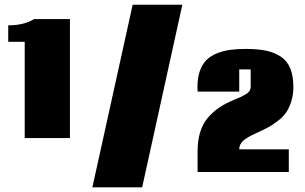

<svg xmlns="http://www.w3.org/2000/svg" viewBox="-20 -799 1300 819"><path d="M374 0 545.9 -778.8H757.8L586.4 0ZM15.1 -690.9Q82 -690.9 126 -717.8H278.3V-210H85.4V-620.6H15.1ZM822.8 -408.2Q822.8 -411.6 822.5 -418.5Q822.3 -425.3 822.3 -428.7Q822.3 -467.3 832.5 -496.1Q842.8 -524.9 860.4 -542.7Q877.9 -560.5 904.8 -571.3Q931.6 -582 960.9 -586.2Q990.2 -590.3 1028.3 -590.3Q1079.1 -590.3 1114.5 -583Q1149.9 -575.7 1177.2 -557.9Q1204.6 -540 1218 -507.8Q1231.4 -475.6 1231.4 -427.7Q1231.4 -393.6 1222.2 -365.2Q1212.9 -336.9 1199.7 -318.1Q1186.5 -299.3 1163.6 -282Q1140.6 -264.6 1121.6 -254.6Q1102.5 -244.6 1073.7 -231.4Q1057.6 -224.1 1047.4 -218.8Q1037.1 -213.4 1024.9 -204.6Q1012.7 -195.8 1006.6 -185.3Q1000.5 -174.8 1000.5 -162.1H1211.9V-65.4H822.8V-152.8Q822.8 -199.7 834 -235.8Q845.2 -272 867.7 -297.9Q890.1 -323.7 917.5 -341.8Q944.8 -359.9 982.9 -375Q998.5 -381.3 1006.8 -385.3Q1015.1 -389.2 1026.9 -396Q1038.6 -402.8 1043.9 -410.9Q1049.3 -418.9 1049.3 -428.2V-502.9H1000.5V-408.2Z"/></svg>

Font: Coda ExtraBold
Style: Regular
Weight: 800
Version: Version 2.001; ttfautohint (v0.8) -r 50 -G 200 -x